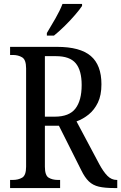

<svg xmlns="http://www.w3.org/2000/svg" viewBox="-20 -951 613 971"><path d="M31 0V-41H45Q72 -41 92 -52.5Q112 -64 112 -108V-605Q112 -649 92 -661Q72 -673 45 -673H31V-714H269Q385 -714 439 -668Q493 -622 493 -525Q493 -469 475 -432Q457 -395 428.5 -372Q400 -349 367 -337L482 -121Q503 -82 523.5 -61.5Q544 -41 570 -41H573V0H558Q510 0 480 -7Q450 -14 429.5 -33.5Q409 -53 391 -90L278 -315H207V-108Q207 -64 226 -52.5Q245 -41 273 -41H284V0ZM257 -361Q330 -361 361.5 -402Q393 -443 393 -521Q393 -595 363 -631Q333 -667 263 -667H207V-361ZM217 -784Q238 -819 260.5 -858Q283 -897 296 -931H395V-921Q384 -904 360 -876Q336 -848 307 -819.5Q278 -791 253 -771H217Z"/></svg>

Font: Noto Serif Georgian Condensed
Style: Regular
Weight: 400
Width: 3
Designer: Monotype Design Team, Akaki Razmadze
Foundry: Google LLC
Version: Version 2.003; ttfautohint (v1.8.4.7-5d5b)